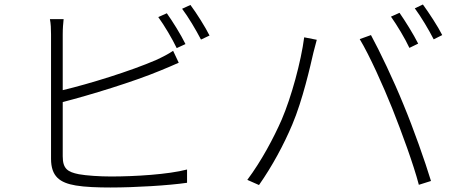

<svg xmlns="http://www.w3.org/2000/svg" viewBox="-20 -826 2040 854"><path d="M805 -630C784 -673 747 -732 722 -767L684 -750C711 -713 747 -652 766 -612ZM259 -372C379 -403 573 -462 693 -512C721 -523 752 -537 775 -547L750 -600C728 -585 702 -572 674 -559C561 -510 377 -453 259 -425V-673C259 -701 261 -721 263 -741H202C206 -721 207 -698 207 -673V-120C207 -41 246 -13 317 -1C357 6 416 8 472 8C580 8 730 -1 812 -13V-72C728 -50 580 -41 474 -41C422 -41 364 -45 331 -51C281 -61 259 -75 259 -131ZM790 -787C818 -750 851 -694 874 -650L912 -668C893 -706 854 -768 827 -804Z M1757 -769 1719 -752C1746 -714 1782 -654 1801 -613L1840 -632C1819 -674 1782 -733 1757 -769ZM1861 -806 1825 -789C1853 -751 1886 -696 1909 -651L1947 -670C1928 -708 1888 -769 1861 -806ZM1233 -294C1198 -214 1143 -110 1080 -26L1132 -3C1191 -87 1243 -184 1280 -272C1326 -380 1361 -535 1374 -592C1379 -612 1384 -630 1389 -649L1333 -660C1319 -552 1276 -394 1233 -294ZM1725 -343C1767 -237 1819 -96 1843 -4L1897 -21C1871 -107 1818 -257 1775 -360C1730 -471 1668 -600 1630 -670L1580 -652C1624 -579 1684 -445 1725 -343Z"/></svg>

Font: Noto Sans CJK Light
Style: Regular
Weight: 300
Designer: Ryoko NISHIZUKA (kana & ideographs); Paul D. Hunt (Latin, Greek & Cyrillic); Wenlong ZHANG (bopomofo); Sandoll Communica
Foundry: Adobe Systems Incorporated
Version: Version 1.000;PS 1;hotconv 1.0.78;makeotf.lib2.5.61930